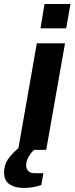

<svg xmlns="http://www.w3.org/2000/svg" viewBox="-71 -740 368 948"><path d="M128.9 -600.1 148.9 -720.2H276.9L255.9 -600.1ZM44.9 188Q3.9 188 -23.4 170.2Q-50.8 152.3 -50.8 112.8Q-50.8 91.8 -44.7 73.2Q-38.6 54.7 -26.1 38.8Q-13.7 22.9 -4.4 13.7Q4.9 4.4 20 -8.8L110.8 -525.9H250L157.2 0H97.2Q80.6 15.6 69.3 35.9Q58.1 56.2 58.1 75.2Q58.1 93.3 68.4 104.2Q78.6 115.2 100.1 115.2H143.1L132.8 173.8Q91.3 188 44.9 188Z"/></svg>

Font: Archivo
Style: Bold Italic
Weight: 700
Italic angle: -10°
Designer: Hector Gatti
Foundry: Omnibus-Type
Version: Version 2.001